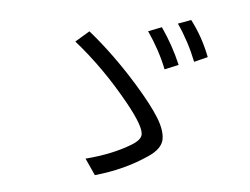

<svg xmlns="http://www.w3.org/2000/svg" viewBox="-51 -836 1102 847"><g transform="rotate(5 500.0 -412.5)"><path d="M351.1 -122.1Q467.8 -152.3 547.9 -201.2Q588.4 -225.6 588.4 -250Q588.4 -287.1 510.7 -382.8Q394.5 -526.4 261.2 -632.8L319.3 -683.1Q433.6 -590.8 542.5 -467.8Q614.3 -386.7 648.9 -331.1Q682.1 -277.8 682.1 -237.3Q682.1 -194.8 626 -157.2Q526.9 -89.4 398.4 -53.2ZM664.1 -544.9Q631.8 -627 577.1 -706.1L636.2 -729Q689.5 -651.9 724.1 -569.8ZM791 -589.4Q757.3 -675.3 705.1 -751L762.2 -772Q816.4 -701.2 849.1 -615.2Z"/></g></svg>

Font: BIZ UDGothic
Style: Regular
Weight: 400
Monospace: yes
Designer: TypeBank Co., Ltd.
Foundry: Morisawa Inc.
Version: Version 1.05